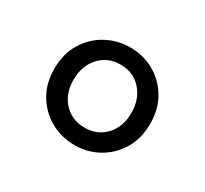

<svg xmlns="http://www.w3.org/2000/svg" viewBox="-74 -866 518 486"><g transform="rotate(30 185.0 -622.5)"><path d="M186 -480Q148 -480 116 -497.5Q84 -515 64.5 -547Q45 -579 45 -622Q45 -666 64.5 -698Q84 -730 116 -747.5Q148 -765 186 -765Q223 -765 254.5 -747.5Q286 -730 305.5 -698Q325 -666 325 -622Q325 -579 305.5 -547Q286 -515 254.5 -497.5Q223 -480 186 -480ZM186 -531Q223 -531 246.5 -556.5Q270 -582 270 -622Q270 -663 246.5 -689Q223 -715 186 -715Q148 -715 124.5 -689Q101 -663 101 -622Q101 -582 124.5 -556.5Q148 -531 186 -531Z"/></g></svg>

Font: Noto Sans TC
Style: Regular
Weight: 400
Designer: Ryoko NISHIZUKA  (kana, bopomofo & ideographs); Paul D. Hunt (Latin, Greek & Cyrillic); Sandoll Communications , Soo-you
Foundry: Adobe
Version: Version 2.004-H2;hotconv 1.0.118;makeotfexe 2.5.65603